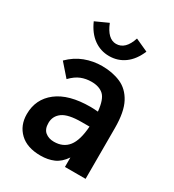

<svg xmlns="http://www.w3.org/2000/svg" viewBox="-165 -756 780 862"><g transform="rotate(30 225.0 -325.0)"><path d="M178 11Q108 11 70 -25.5Q32 -62 32 -120Q32 -198 92 -244.5Q152 -291 264 -291Q281 -291 303 -289Q297 -350 274.5 -370.5Q252 -391 212 -391Q183 -391 158 -381Q133 -371 108 -345L52 -409Q87 -444 129.5 -460Q172 -476 218 -476Q272 -476 314.5 -457.5Q357 -439 381.5 -393Q406 -347 406 -263V0H299V-49Q276 -15 246 -2Q216 11 178 11ZM136 -134Q136 -102 154 -87.5Q172 -73 199 -73Q247 -73 273 -106Q299 -139 304 -212Q293 -212 282.5 -212Q272 -212 263 -212Q194 -212 165 -191Q136 -170 136 -134ZM291 -661 357 -631Q336 -581 301 -555.5Q266 -530 221 -530Q177 -530 141.5 -555.5Q106 -581 84 -631L150 -661Q177 -593 221 -593Q269 -593 291 -661Z"/></g></svg>

Font: Inconsolata SemiCondensed Bold
Style: Regular
Weight: 700
Width: 4
Monospace: yes
Designer: Raph Levien, Cyreal, Brenton Simpson
Foundry: Raph Levien, Cyreal, Google
Version: Version 3.001; ttfautohint (v1.8.2.53-6de2)